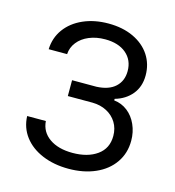

<svg xmlns="http://www.w3.org/2000/svg" viewBox="-88 -612 637 698"><g transform="rotate(15 231.0 -263.0)"><path d="M230.5 -48.8Q287.6 -48.8 323 -74.2Q358.4 -99.6 358.4 -146.5Q358.4 -174.8 345 -196.8Q331.5 -218.8 307.9 -231.2Q284.2 -243.7 253.9 -244.1H161.1V-303.7H252.9Q298.8 -305.7 323.2 -328.1Q347.7 -350.6 347.7 -387.7Q347.7 -429.2 318.6 -453.9Q289.6 -478.5 239.3 -478.5Q206.1 -478.5 179.2 -467.3Q152.3 -456.1 136.5 -436Q120.6 -416 119.1 -390.6H49.8Q51.3 -433.6 75.4 -466.8Q99.6 -500 141.6 -518.6Q183.6 -537.1 236.3 -537.1Q290 -537.1 330.6 -518.1Q371.1 -499 393.1 -465.6Q415 -432.1 415 -389.6Q415 -347.2 391.4 -318.4Q367.7 -289.6 328.1 -278.3V-272.5Q356.4 -269.5 378.7 -252.2Q400.9 -234.9 413.3 -207Q425.8 -179.2 425.8 -146.5Q425.8 -99.6 401.1 -64Q376.5 -28.3 332.3 -8.8Q288.1 10.7 231.4 10.7Q176.3 10.7 132.6 -7.6Q88.9 -25.9 63.7 -59.1Q38.6 -92.3 37.1 -135.7H107.4Q110.4 -95.2 143.6 -72Q176.8 -48.8 230.5 -48.8Z"/></g></svg>

Font: Pretendard GOV Light
Style: Regular
Weight: 300
Designer: Base glyphs from Inter by Rasmus Andersson; Hangeul glyphs from Noto Sans CJK(Source Han Sans) by Jang Soo-young and Kan
Foundry: Kil Hyung-jin
Version: Version 1.309